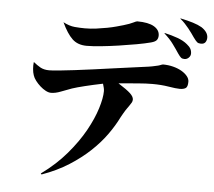

<svg xmlns="http://www.w3.org/2000/svg" viewBox="-58 -864 1116 1000"><g transform="rotate(5 500.0 -363.5)"><path d="M890 -752Q881 -763 870 -775Q859 -787 845 -798L846 -800Q884 -792 911.5 -783.5Q939 -775 958 -764Q993 -741 993 -712Q993 -698 986 -688Q979 -678 963 -678Q950 -678 943 -683.5Q936 -689 923 -707Q909 -728 890 -752ZM817 -663Q800 -687 769 -715L770 -717Q806 -709 838 -697.5Q870 -686 890 -669Q904 -658 910 -647Q916 -636 916 -622Q916 -610 906.5 -600.5Q897 -591 884 -591Q873 -591 866.5 -596Q860 -601 849 -617Q842 -627 834.5 -638.5Q827 -650 817 -663ZM110 -438Q105 -452 103.5 -470.5Q102 -489 104 -506H106Q111 -503 114.5 -499.5Q118 -496 123 -493Q128 -490 132.5 -487Q137 -484 142 -481Q161 -471 187 -471Q204 -471 239 -474.5Q274 -478 319.5 -483.5Q365 -489 416.5 -496Q468 -503 517.5 -510Q567 -517 609 -522.5Q651 -528 679 -532Q704 -535 721.5 -538.5Q739 -542 751 -545Q756 -547 760.5 -548Q765 -549 768 -551Q776 -553 775 -553Q803 -553 828.5 -546.5Q854 -540 873 -529Q892 -518 903.5 -504Q915 -490 915 -475Q915 -448 904 -441Q893 -434 873 -434Q854 -434 815 -440.5Q776 -447 729 -447Q697 -447 655 -443.5Q613 -440 553 -435Q599 -406 617 -389Q635 -372 635 -357Q635 -349 631 -341.5Q627 -334 619 -323Q615 -317 610.5 -311Q606 -305 601 -297Q596 -289 590.5 -279.5Q585 -270 579 -259Q558 -216 525 -169.5Q492 -123 445 -78.5Q398 -34 336 5.5Q274 45 195 73L191 68Q267 13 322 -51.5Q377 -116 412 -179Q447 -242 464 -297Q481 -352 481 -387Q481 -395 479 -404Q477 -413 473 -426Q424 -416 381 -405.5Q338 -395 314 -387Q300 -382 286 -376.5Q272 -371 258 -366Q230 -355 207 -355Q194 -355 179 -363Q164 -371 150 -383.5Q136 -396 125 -410.5Q114 -425 110 -438ZM240 -727Q272 -710 300.5 -707.5Q329 -705 354 -705Q384 -705 413.5 -709Q443 -713 469.5 -718Q496 -723 517.5 -729Q539 -735 553 -739Q570 -744 582 -748.5Q594 -753 602 -757Q612 -762 615 -763Q623 -765 622 -765Q681 -765 710.5 -747.5Q740 -730 740 -701Q740 -687 733 -677.5Q726 -668 704 -662Q674 -654 629.5 -646Q585 -638 537.5 -631Q490 -624 445.5 -619.5Q401 -615 371 -615Q324 -615 295.5 -642Q267 -669 240 -727Z"/></g></svg>

Font: XinYuGongZhangJiaSongA
Style: Regular
Weight: 900
Designer: XinYuGong
Foundry: Adobe Systems Incorporated
Version: Version 1.00